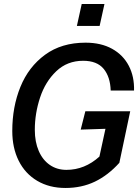

<svg xmlns="http://www.w3.org/2000/svg" viewBox="-20 -922 690 954"><path d="M41 -271Q41 -391 81.5 -490.5Q122 -590 204 -650Q286 -710 405 -710Q482 -710 537 -679.5Q592 -649 620 -595Q648 -541 646 -472H530Q528 -540 495 -580Q462 -620 393 -620Q314 -620 259.5 -568Q205 -516 179 -437Q153 -358 153 -277Q153 -217 172.5 -172Q192 -127 227.5 -102.5Q263 -78 310 -78Q401 -78 474 -144L504 -282L381 -278L404 -369H627L573 -113Q517 -51 451.5 -19.5Q386 12 305 12Q225 12 165 -23.5Q105 -59 73 -123Q41 -187 41 -271ZM386 -902H499L475 -793H362Z"/></svg>

Font: Azeret Mono
Style: Italic
Weight: 400
Italic angle: -12°
Designer: Martin Vácha
Foundry: Displaay
Version: Version 1.000; Glyphs 3.0.3, build 3074